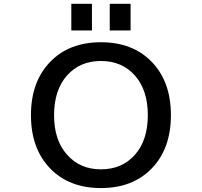

<svg xmlns="http://www.w3.org/2000/svg" viewBox="-20 -959 1040 990"><path d="M325.2 -162.1Q391.6 -85.9 500.5 -85.9Q609.4 -85.9 675.8 -161.1Q742.2 -236.3 742.2 -365.2Q742.2 -494.1 675.8 -569.3Q609.4 -644.5 500.5 -644.5Q391.6 -644.5 325.2 -569.3Q258.8 -494.1 258.8 -365.2Q258.8 -236.3 325.2 -162.1ZM238.3 -639.6Q335.9 -741.2 500.5 -741.2Q665 -741.2 763.2 -639.2Q861.3 -537.1 861.3 -365.2Q861.3 -193.4 763.2 -91.3Q665 10.7 500.5 10.7Q335.9 10.7 237.8 -91.3Q139.6 -193.4 139.6 -365.2Q139.6 -537.1 238.3 -639.6ZM347.7 -801.8V-939.5H454.1V-801.8ZM545.9 -801.8V-939.5H653.3V-801.8Z"/></svg>

Font: GenEi Gothic M SemiBold
Style: Regular
Weight: 500
Designer: o_tamon (Modified); [Source Han Sans]
Ryoko NISHIZUKA  (kana & ideographs); Paul D. Hunt (Latin, Greek & Cyrillic); Wenl
Version: Version 1.1a;Original Version 1.004